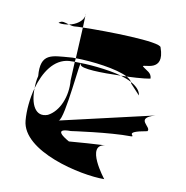

<svg xmlns="http://www.w3.org/2000/svg" viewBox="-40 -548 513 529"><g transform="rotate(5 216.0 -283.0)"><path d="M37 -200C37 -115 201 -63 267 -58C267 -58 206 -150 262 -151C243 -152 185 -153 161 -153C149 -161 113 -187 164 -182C164 -182 271 -188 330 -182C347 -182 303 -194 374 -200C386 -212 334 -233 392 -245L128 -208C145 -213 175 -395 175 -367C175 -355 234 -349 288 -346C248 -361 193 -370 158 -373L151 -321C151 -276 129 -234 97 -221C62 -211 49 -247 54 -291C43 -261 37 -228 37 -200ZM54 -291C55 -302 57 -314 61 -325C61 -390 94 -384 143 -384C148 -384 154 -384 160 -383L158 -373C152 -373 147 -374 142 -374C100 -374 71 -336 54 -291ZM104 -476C114 -473 124 -473 133 -474C122 -478 113 -484 104 -476ZM133 -474C153 -476 172 -487 176 -502L172 -469C161 -470 153 -470 149 -470C144 -470 138 -472 133 -474ZM160 -383C204 -379 275 -364 304 -345C342 -343 374 -344 370 -346C370 -362 358 -365 346 -377C346 -384 408 -364 390 -433C390 -449 237 -465 172 -469ZM176 -502C177 -504 177 -506 177 -508C177 -508 176 -502 176 -502ZM262 -151H267ZM288 -346C294 -346 299 -345 304 -345C311 -340 315 -336 317 -331C309 -337 299 -341 288 -346ZM317 -331C317 -330 318 -328 318 -327L342 -296C342 -309 332 -321 317 -331Z"/></g></svg>

Font: bitstorm
Style: ext
Weight: 400
Version: Version 0.2